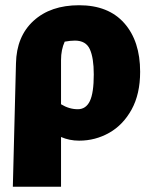

<svg xmlns="http://www.w3.org/2000/svg" viewBox="-20 -524 574 733"><path d="M29 189 41 -282Q43 -385 108 -444.5Q173 -504 282 -504Q394 -504 454.5 -435.5Q515 -367 515 -250Q515 -165 482.5 -106Q450 -47 397 -17Q344 13 282 13Q245 13 213 -1V189ZM213 -295V-126Q244 -107 277 -107Q308 -107 323 -138Q338 -169 338 -240Q338 -303 323 -336Q308 -369 266 -369Q249 -369 227 -365Q213 -334 213 -295Z"/></svg>

Font: Piazzolla ExtraBold
Style: Regular
Weight: 800
Designer: Juan Pablo del Peral
Foundry: Huerta Tipografica
Version: Version 1.330